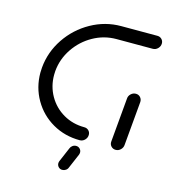

<svg xmlns="http://www.w3.org/2000/svg" viewBox="-101 -600 725 823"><g transform="rotate(15 261.5 -188.5)"><path d="M322.2 -32.2Q322.2 -19.3 312.8 -9.6Q303.3 0 290.4 0Q224.1 0 169.6 -31.3Q115.2 -62.6 83.9 -116.9Q52.6 -171.1 52.6 -236.3Q52.6 -247.8 53.7 -259.3Q60 -329.6 100 -389.1Q140 -448.5 202.6 -483.5Q265.2 -518.5 335.6 -518.5H496.3Q507.8 -518.5 515.6 -510.7Q523.3 -503 523.3 -491.9Q523.3 -478.9 513.9 -469.3Q504.4 -459.6 491.5 -459.6H330.4Q275.9 -459.6 227.8 -432.8Q179.6 -405.9 148.5 -359.8Q117.4 -313.7 112.6 -259.3Q111.9 -247.4 111.9 -241.9Q111.9 -191.5 135.9 -149.4Q160 -107.4 201.9 -83.1Q243.7 -58.9 295.2 -58.9Q306.7 -58.9 314.4 -51.3Q322.2 -43.7 322.2 -32.2ZM449.6 0Q437.4 0 429.4 -8.7Q421.5 -17.4 422.6 -29.6L440 -225.2Q440.7 -237.4 450.2 -246.1Q459.6 -254.8 471.9 -254.8Q484.1 -254.8 491.9 -246.1Q499.6 -237.4 498.9 -225.2L481.5 -29.6Q480.4 -17.4 471.1 -8.7Q461.9 0 449.6 0ZM227.4 118.9Q227.4 114.8 229.3 109.3L256.7 45.2Q259.6 37.4 266.7 32.4Q273.7 27.4 282.2 27.4Q292.2 27.4 298.9 34.3Q305.6 41.1 305.6 50.7Q305.6 54.8 303.7 60.4L276.3 124.4Q273.7 132.2 266.5 137.2Q259.3 142.2 250.7 142.2Q240.7 142.2 234.1 135.4Q227.4 128.5 227.4 118.9Z"/></g></svg>

Font: 26F Galaxy Sans Medium
Style: Italic
Weight: 500
Italic angle: -5°
Designer: C₂₉H₂₅N₃O₅
Version: Version 1.200